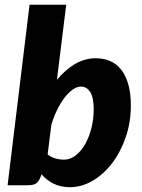

<svg xmlns="http://www.w3.org/2000/svg" viewBox="-20 -768 588 796"><path d="M11.5 0 102.5 -748.5H254.5L216 -437Q250.5 -479 291.2 -502.8Q332 -526.5 377.5 -526.5Q409.5 -526.5 436 -515.2Q462.5 -504 481.8 -480Q501 -456 511.8 -418.8Q522.5 -381.5 522.5 -330Q522.5 -262 501.8 -200.8Q481 -139.5 446 -93Q411 -46.5 365.2 -19.2Q319.5 8 269.5 8Q231 8 201.8 -6.8Q172.5 -21.5 152 -45.5L150.5 -40.5Q143.5 -19.5 132.5 -9.8Q121.5 0 96.5 0ZM315.5 -409Q299 -409 281.2 -396.5Q263.5 -384 247 -362.2Q230.5 -340.5 216.2 -311.2Q202 -282 192.5 -249V-248L177.5 -128Q192 -116 210 -111Q228 -106 244.5 -106Q271.5 -106 294.2 -124Q317 -142 333.5 -171.2Q350 -200.5 359.2 -238Q368.5 -275.5 368.5 -314.5Q368.5 -364 354 -386.5Q339.5 -409 315.5 -409Z"/></svg>

Font: Lato Black
Style: Italic
Weight: 900
Italic angle: -7°
Designer: Lukasz Dziedzic
Foundry: tyPoland Lukasz Dziedzic
Version: Version 2.007; 2014-02-27